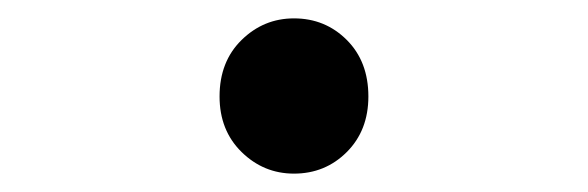

<svg xmlns="http://www.w3.org/2000/svg" viewBox="-20 -452 640 209"><path d="M300 -263Q267 -263 243 -286.5Q219 -310 219 -347Q219 -385 243 -408.5Q267 -432 300 -432Q334 -432 357.5 -408.5Q381 -385 381 -347Q381 -310 357.5 -286.5Q334 -263 300 -263Z"/></svg>

Font: Source Code Pro
Style: Regular
Weight: 400
Monospace: yes
Designer: Paul D. Hunt, Teo Tuominen
Foundry: Adobe Systems Incorporated
Version: Version 1.018;hotconv 1.0.116;makeotfexe 2.5.65601